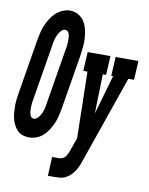

<svg xmlns="http://www.w3.org/2000/svg" viewBox="-119 -818 851 1096"><g transform="rotate(10 306.5 -270.5)"><path d="M91 8Q72 8 54 2Q36 -4 23.5 -17Q11 -30 2.5 -46.5Q-6 -63 -10.5 -81Q-15 -99 -16.5 -118Q-18 -137 -18 -156.5Q-18 -176 -15.5 -195.5Q-13 -215 -10 -234L42 -549Q46 -571 51 -592Q56 -613 65 -634.5Q74 -656 86.5 -676Q99 -696 116 -711.5Q133 -727 155 -736.5Q177 -746 198 -746Q224 -746 246 -733Q268 -720 280.5 -700Q293 -680 299 -655Q305 -630 306.5 -604.5Q308 -579 305.5 -553Q303 -527 299 -501L247 -186Q243 -165 238 -143.5Q233 -122 224 -100.5Q215 -79 202.5 -59.5Q190 -40 173.5 -24.5Q157 -9 135 -0.5Q113 8 91 8ZM99 -102Q109 -102 118 -109.5Q127 -117 133 -126Q139 -135 143 -144.5Q147 -154 150 -164Q153 -174 155 -184Q157 -194 158 -204L210 -519Q212 -527 213 -535Q214 -543 215 -551Q216 -559 216 -567.5Q216 -576 216 -584Q216 -592 215 -600Q214 -608 211.5 -615Q209 -622 203 -627.5Q197 -633 189 -633Q179 -633 170.5 -625.5Q162 -618 156 -609Q150 -600 146 -590Q142 -580 139 -570.5Q136 -561 134 -551Q132 -541 131 -531L79 -216Q77 -208 76 -200Q75 -192 74 -184Q73 -176 73 -168Q73 -160 73 -152Q73 -144 74 -136Q75 -128 77.5 -120.5Q80 -113 85.5 -107.5Q91 -102 99 -102ZM236 205 241 95H279Q287 95 294.5 93Q302 91 309 86Q316 81 320.5 74Q325 67 328.5 59.5Q332 52 335 44.5Q338 37 340 29L341 28Q341 28 341 28Q341 28 341 28L363 -36L355 -420H331L337 -530H469L463 -420H444L438 -192L504 -420H493L499 -530H631L625 -420H592L421 72Q415 89 409 106Q403 123 393.5 139Q384 155 371 169Q358 183 342 192Q326 201 308.5 203Q291 205 274 205Z"/></g></svg>

Font: Iosevka Slab XBdExObl
Style: Regular
Weight: 800
Width: 7
Italic angle: -9°
Monospace: yes
Designer: Belleve Invis
Foundry: Belleve Invis
Version: Version 11.1.0; ttfautohint (v1.8.3)